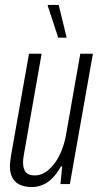

<svg xmlns="http://www.w3.org/2000/svg" viewBox="-20 -743 405 775"><path d="M109 12Q82 12 62 3.5Q42 -5 31 -24Q20 -43 20 -72Q20 -82 21.5 -93.5Q23 -105 25 -118L97 -526H148L78 -128Q76 -117 74.5 -107Q73 -97 73 -87Q73 -72 77.5 -59.5Q82 -47 92.5 -41Q103 -35 121 -35Q141 -35 160 -46Q179 -57 197 -79.5Q215 -102 228.5 -135Q242 -168 249 -213L304 -526H355L262 0H224L231 -71H226Q209 -41 190 -22.5Q171 -4 150.5 4Q130 12 109 12ZM215 -591 173 -719V-723H217L249 -591Z"/></svg>

Font: Archivo ExtraCondensed ExtraLight
Style: Italic
Weight: 250
Width: 2
Italic angle: -10°
Designer: Hector Gatti
Foundry: Omnibus-Type
Version: Version 2.001